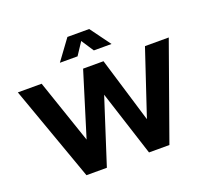

<svg xmlns="http://www.w3.org/2000/svg" viewBox="-153 -1135 1445 1327"><g transform="rotate(-20 570.0 -471.5)"><path d="M350 -231 495 -700H645L790 -221L950 -700H1125L875 0H725L570 -481L415 0H265L15 -700H190ZM548 -884 488 -793H358L468 -943H628L738 -793H608Z"/></g></svg>

Font: Copperplate Sans CC
Style: Bold
Weight: 700
Designer: indestructible type*
Foundry: Cowboy Collective
Version: Version 1.000